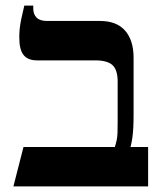

<svg xmlns="http://www.w3.org/2000/svg" viewBox="-20 -667 589 687"><path d="M28 0 64 -141H391Q395 -154 397.5 -165.5Q400 -177 400.5 -192.5Q401 -208 401 -232V-375Q401 -417 382.5 -434Q364 -451 321 -451H112Q80 -451 64.5 -470Q49 -489 49 -533Q49 -549 50.5 -564Q52 -579 56 -598.5Q60 -618 67 -647H99V-637Q99 -616 111 -604Q123 -592 148 -592H338Q397 -592 427.5 -557.5Q458 -523 458 -460V-258Q458 -232 457 -211.5Q456 -191 453.5 -173.5Q451 -156 447 -141H510V0Z"/></svg>

Font: Noto Serif Hebrew SemiBold
Style: Regular
Weight: 600
Version: Version 2.003